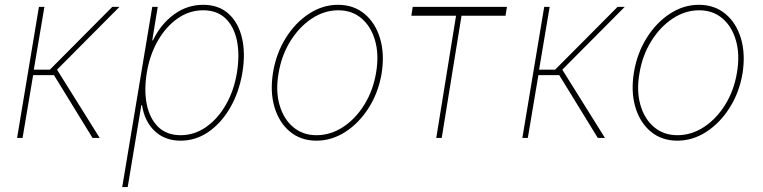

<svg xmlns="http://www.w3.org/2000/svg" viewBox="-20 -574 3174 799"><path d="M51.1 0 142 -545.5H164.8L120.7 -284.1H187.5L447.4 -545.5H477.3L217.3 -284.1L394.9 0H365.1L204.5 -261.4H117.9L73.9 0Z M488.6 204.5 613.6 -545.5H636.4L613.6 -406.2H616.5Q649.5 -474.4 704.4 -514.2Q759.2 -554 825.3 -554Q889.9 -554 930.9 -517Q971.9 -480.1 987 -416.2Q1002.1 -352.3 988.6 -271.3Q975.1 -191.1 938.6 -127.1Q902 -63.2 848.7 -25.9Q795.5 11.4 731.5 11.4Q666.5 11.4 624.1 -28.4Q581.7 -68.2 571 -136.4H568.2L511.4 204.5ZM590.9 -271.3Q578.8 -197.4 591.1 -138.7Q603.3 -79.9 638.7 -45.6Q674 -11.4 731.5 -11.4Q789.1 -11.4 837.9 -45.6Q886.7 -79.9 920.3 -138.7Q953.8 -197.4 965.9 -271.3Q978 -345.2 966.1 -403.9Q954.2 -462.7 918.9 -497Q883.5 -531.2 825.3 -531.2Q767.8 -531.2 718.9 -497Q670.1 -462.7 636.5 -403.9Q603 -345.2 590.9 -271.3Z M1296.9 11.4Q1232.2 11.4 1187 -25.9Q1141.7 -63.2 1122.3 -127.8Q1103 -192.5 1116.5 -274.1Q1130 -353.7 1169.9 -417.1Q1209.9 -480.5 1266.5 -517.2Q1323.2 -554 1386.4 -554Q1451.7 -554 1497 -516.3Q1542.3 -478.7 1561.6 -414.1Q1581 -349.4 1568.2 -268.5Q1554.7 -188.9 1514.6 -125.5Q1474.4 -62.1 1417.6 -25.4Q1360.8 11.4 1296.9 11.4ZM1296.9 -11.4Q1355.8 -11.4 1408 -45.6Q1460.2 -79.9 1496.8 -139.4Q1533.4 -198.9 1545.5 -274.1Q1557.5 -347.3 1540.8 -405.5Q1524.1 -463.8 1484.4 -497.5Q1444.6 -531.2 1387.8 -531.2Q1329.5 -531.2 1277.3 -496.6Q1225.1 -462 1188.2 -402.5Q1151.3 -343 1139.2 -268.5Q1126.4 -195.3 1143.3 -137.1Q1160.2 -78.8 1200.1 -45.1Q1240.1 -11.4 1296.9 -11.4Z M1691.8 -508.5 1697.4 -545.5H2089.5L2083.8 -508.5H1900.6L1818.2 0H1795.5L1877.8 -508.5Z M2153.8 0 2244.7 -545.5H2267.4L2223.4 -284.1H2290.1L2550.1 -545.5H2579.9L2320 -284.1L2497.5 0H2467.7L2307.2 -261.4H2220.5L2176.5 0Z M2798.7 11.4Q2734 11.4 2688.7 -25.9Q2643.5 -63.2 2624.1 -127.8Q2604.8 -192.5 2618.3 -274.1Q2631.7 -353.7 2671.7 -417.1Q2711.6 -480.5 2768.3 -517.2Q2824.9 -554 2888.1 -554Q2953.5 -554 2998.8 -516.3Q3044 -478.7 3063.4 -414.1Q3082.7 -349.4 3070 -268.5Q3056.5 -188.9 3016.3 -125.5Q2976.2 -62.1 2919.4 -25.4Q2862.6 11.4 2798.7 11.4ZM2798.7 -11.4Q2857.6 -11.4 2909.8 -45.6Q2962 -79.9 2998.6 -139.4Q3035.2 -198.9 3047.2 -274.1Q3059.3 -347.3 3042.6 -405.5Q3025.9 -463.8 2986.2 -497.5Q2946.4 -531.2 2889.6 -531.2Q2831.3 -531.2 2779.1 -496.6Q2726.9 -462 2690 -402.5Q2653.1 -343 2641 -268.5Q2628.2 -195.3 2645.1 -137.1Q2661.9 -78.8 2701.9 -45.1Q2741.8 -11.4 2798.7 -11.4Z"/></svg>

Font: Inter Thin  BETA
Style: Italic
Weight: 100
Italic angle: -9.39999°
Designer: Rasmus Andersson
Foundry: rsms
Version: Version 3.011;git-f93a4a705